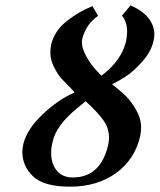

<svg xmlns="http://www.w3.org/2000/svg" viewBox="-20 -681 593 713"><path d="M250 -22Q354 -22 381.8 -143.1Q384.8 -156.7 384.8 -169.9Q384.8 -205.1 363.8 -234.6Q342.8 -264.2 297.9 -305.2Q288.1 -296.4 266.1 -278.8Q189 -215.8 175.8 -155.8Q169.9 -133.3 169.9 -113.8Q169.9 -72.8 190.9 -47.4Q211.9 -22 250 -22ZM448.2 -527.8Q452.1 -551.8 452.1 -563Q452.1 -599.1 433.1 -623L464.8 -661.1Q552.7 -622.1 553.2 -551.8Q553.2 -542 549.8 -527.8Q541 -488.8 508.5 -452.4Q476.1 -416 448.5 -397.9Q420.9 -379.9 396 -368.2Q428.2 -343.3 447.5 -324.2Q466.8 -305.2 485.4 -273.2Q503.9 -241.2 503.9 -208Q503.9 -193.8 501 -176.8Q481 -88.9 410.9 -38.3Q340.8 12.2 240.2 12.2Q142.1 12.2 102.5 -26.4Q63 -64.9 63 -116.2Q63 -129.4 66.9 -147Q80.1 -201.2 137.5 -255.6Q194.8 -310.1 256.8 -337.9Q254.9 -339.8 251.5 -344Q248 -348.1 246.1 -350.1Q220.2 -376 207.5 -389.9Q194.8 -403.8 180.9 -431.4Q167 -459 167 -484.9Q167 -498 169.9 -515.1Q182.1 -565.9 226.6 -601.6Q271 -637.2 323.2 -658.2L344.2 -622.1Q299.3 -591.3 285.2 -536.1Q284.2 -532.2 284.2 -523.9Q284.2 -500 302 -469Q319.8 -438 338.4 -418.9L356.9 -399.9Q431.2 -456.1 448.2 -527.8Z"/></svg>

Font: Linux Libertine
Style: Semibold Italic
Weight: 600
Italic angle: -11.5°
Designer: Philipp H. Poll
Foundry: Philipp H. Poll
Version: Version 5.1.2 ; ttfautohint (v0.9)